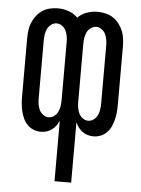

<svg xmlns="http://www.w3.org/2000/svg" viewBox="-53 -570 606 827"><g transform="rotate(5 250.0 -156.5)"><path d="M214 215V-46Q209 -35 201.5 -24.5Q194 -14 183.5 -6.5Q173 1 161 4.5Q149 8 136 8Q120 8 105 2Q90 -4 78.5 -15.5Q67 -27 60.5 -41.5Q54 -56 50 -71.5Q46 -87 44.5 -103Q43 -119 43 -135V-385Q43 -403 45 -420.5Q47 -438 53.5 -454.5Q60 -471 71 -485.5Q82 -500 97 -510Q112 -520 129.5 -524Q147 -528 164 -528Q188 -528 211 -520Q234 -512 250 -495Q266 -512 289 -520Q312 -528 336 -528Q353 -528 370.5 -524Q388 -520 403 -510Q418 -500 429 -485.5Q440 -471 446.5 -454.5Q453 -438 455 -420.5Q457 -403 457 -385V-135Q457 -119 455.5 -103Q454 -87 450 -71.5Q446 -56 439.5 -41.5Q433 -27 421.5 -15.5Q410 -4 395 2Q380 8 364 8Q351 8 339 4.5Q327 1 316.5 -6.5Q306 -14 298.5 -24.5Q291 -35 286 -46V215ZM164 -57Q177 -57 188 -65Q199 -73 204.5 -84.5Q210 -96 212 -109Q214 -122 214 -135V-385Q214 -398 212 -411Q210 -424 204.5 -435.5Q199 -447 188 -455Q177 -463 164 -463Q152 -463 141 -455Q130 -447 124.5 -435.5Q119 -424 117 -411Q115 -398 115 -385V-135Q115 -122 117 -109Q119 -96 124.5 -84.5Q130 -73 141 -65Q152 -57 164 -57ZM336 -57Q348 -57 359 -65Q370 -73 375.5 -84.5Q381 -96 383 -109Q385 -122 385 -135V-385Q385 -398 383 -411Q381 -424 375.5 -435.5Q370 -447 359 -455Q348 -463 336 -463Q323 -463 312 -455Q301 -447 295.5 -435.5Q290 -424 288 -411Q286 -398 286 -385V-135Q286 -122 288 -109Q290 -96 295.5 -84.5Q301 -73 312 -65Q323 -57 336 -57Z"/></g></svg>

Font: Iosevka Custom
Style: Regular
Weight: 400
Monospace: yes
Designer: Belleve Invis
Foundry: Belleve Invis
Version: Version 32.5.0; ttfautohint (v1.8.4)